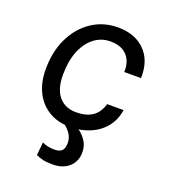

<svg xmlns="http://www.w3.org/2000/svg" viewBox="-140 -661 880 986"><g transform="rotate(20 300.0 -168.0)"><path d="M276.5 9Q211.5 9 163 -19.8Q114.5 -48.5 87.5 -101Q60.5 -153.5 60 -225Q59.5 -322.5 95.2 -397Q131 -471.5 194 -513.8Q257 -556 337 -556Q397.5 -556 442.8 -532.2Q488 -508.5 512.8 -463Q537.5 -417.5 535.5 -351.5H444Q446.5 -408.5 415.5 -441.8Q384.5 -475 326 -475Q275.5 -475.5 236.2 -445.2Q197 -415 175 -360.2Q153 -305.5 153 -231.5Q153 -153 187.2 -112.8Q221.5 -72.5 281.5 -72.5Q336 -72.5 370 -95.2Q404 -118 418 -166.5H507.5Q500 -112.5 468.5 -73Q437 -33.5 387.8 -12.2Q338.5 9 276.5 9ZM261 220.5Q227.5 220.5 207.5 216Q187.5 211.5 168.5 202.5L175.5 131Q188 137.5 204 141.5Q220 145.5 243 145.5Q271.5 145.5 283.8 132.5Q296 119.5 296 90.5Q296 66 283.5 44.8Q271 23.5 241 0H316Q343 16.5 363 44.8Q383 73 383 110Q383 144 367.5 168.8Q352 193.5 324.5 207Q297 220.5 261 220.5Z"/></g></svg>

Font: Spline Sans Mono
Style: Italic
Weight: 400
Italic angle: -4°
Monospace: yes
Designer: Eben Sorkin, Mirko Velimirovic
Foundry: Sorkin Type
Version: Version 1.004